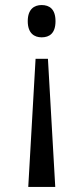

<svg xmlns="http://www.w3.org/2000/svg" viewBox="-20 -561 331 761"><path d="M145 -541C116 -541 90 -525 90 -477C90 -429 116 -413 145 -413C176 -413 200 -429 200 -477C200 -525 176 -541 145 -541ZM170 -328H121L92 180H199Z"/></svg>

Font: Noto Serif Ethiopic Cn
Style: Regular
Weight: 400
Width: 3
Designer: Monotype Design Team
Foundry: Monotype Imaging Inc.
Version: Version 2.102